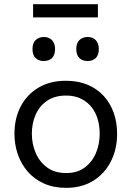

<svg xmlns="http://www.w3.org/2000/svg" viewBox="-20 -899 637 930"><path d="M300.5 10.9Q239.2 10.9 192.5 -10.3Q145.7 -31.5 114 -68.1Q82.3 -104.7 66.1 -152Q50 -199.2 50 -251Q50 -325.3 80.1 -383.2Q110.3 -441.2 166.3 -474.5Q222.2 -507.8 299.2 -507.8Q358.5 -507.8 404.6 -488.4Q450.6 -469 482.6 -434Q514.5 -398.9 530.9 -352.2Q547.3 -305.5 547.3 -251Q547.3 -177.3 517.5 -117.9Q487.7 -58.6 432.3 -23.8Q376.8 10.9 300.5 10.9ZM300.3 -60.8Q355 -60.8 391 -88Q427.1 -115.2 445 -158.6Q462.9 -201.9 462.9 -251Q462.9 -306.9 443 -348.5Q423 -390.1 386.4 -413.1Q349.9 -436.1 300 -436.1Q246 -436.1 209 -411.5Q172 -386.9 153.2 -344.8Q134.3 -302.8 134.3 -251Q134.3 -201.9 152.7 -158.6Q171.1 -115.2 208 -88Q244.9 -60.8 300.3 -60.8ZM403.6 -603.4Q379.1 -603.4 364.3 -618Q349.4 -632.7 349.4 -661.6Q349.4 -689.8 364.5 -704.8Q379.6 -719.8 404.6 -719.8Q429.7 -719.8 444.2 -704.1Q458.7 -688.4 458.7 -661.6Q458.7 -632.7 444 -618Q429.4 -603.4 403.6 -603.4ZM191.5 -603.4Q167.1 -603.4 152.2 -618Q137.4 -632.7 137.4 -661.6Q137.4 -689.8 152.5 -704.8Q167.6 -719.8 192.5 -719.8Q217.7 -719.8 232.2 -704.1Q246.7 -688.4 246.7 -661.6Q246.7 -632.7 232 -618Q217.3 -603.4 191.5 -603.4ZM140.3 -814.6V-878.7Q175.7 -878.7 215.2 -878.7Q254.6 -878.7 297.3 -878.7Q340.3 -878.7 379.5 -878.7Q418.7 -878.7 454.2 -878.7V-814.6Q418.7 -814.6 379.5 -814.6Q340.3 -814.6 297.3 -814.6Q254.6 -814.6 215.2 -814.6Q175.7 -814.6 140.3 -814.6Z"/></svg>

Font: Commissioner Thin
Style: Regular
Weight: 100
Designer: Kostas Bartsokas
Foundry: Kostas Bartsokas
Version: Version 1.001;gftools[0.9.23]